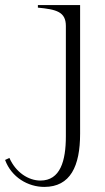

<svg xmlns="http://www.w3.org/2000/svg" viewBox="-131 -520 413 755"><path d="M43 215C146 215 184 133 184 6V-500H18V-490C90 -483 128 -474 128 -418V16C128 113 106 190 28 190C-19 190 -69 158 -94 101L-111 109C-86 177 -21 215 43 215Z"/></svg>

Font: Sprat Light
Style: Regular
Weight: 300
Designer: Ethan Nakache
Foundry: Collletttivo
Version: Version 2.000;Glyphs 3.2 (3217)